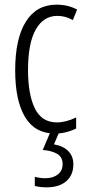

<svg xmlns="http://www.w3.org/2000/svg" viewBox="-20 -562 370 822"><path d="M217 10Q130 10 87.5 -60.5Q45 -131 45 -261Q45 -396 90.5 -469Q136 -542 222 -542Q272 -542 310 -521L292 -476Q260 -494 226 -494Q166 -494 133 -435.5Q100 -377 100 -262Q100 -157 129.5 -97.5Q159 -38 223 -38Q262 -38 306 -59V-12Q287 -2 262.5 4Q238 10 217 10ZM294 141Q294 188 263.5 214Q233 240 180 240Q150 240 129 234V195Q151 201 174 201Q207 201 227.5 185Q248 169 248 141Q248 110 224.5 96.5Q201 83 163 80L197 0H235L211 56Q251 63 272.5 85Q294 107 294 141Z"/></svg>

Font: Noto Sans Thai ExtCond Light
Style: Regular
Weight: 300
Width: 2
Designer: Monotype Design Team
Foundry: Monotype Imaging Inc.
Version: Version 2.002; ttfautohint (v1.8.4.7-5d5b)